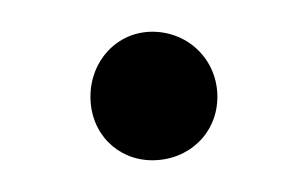

<svg xmlns="http://www.w3.org/2000/svg" viewBox="-20 -356 194 121"><path d="M76 -255C99 -255 117 -272 117 -295C117 -318 99 -336 76 -336C54 -336 37 -318 37 -295C37 -272 54 -255 76 -255Z"/></svg>

Font: Fixel Text Light
Style: Regular
Weight: 300
Width: 4
Designer: AlfaBravo + MacPaw
Foundry: Kyrylo Tkachov, Marchela Mozhyna, Serhii Makarenko, Maria Weinstein, Zakhar Kryvoshyya
Version: Version 1.211